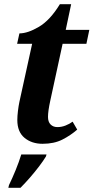

<svg xmlns="http://www.w3.org/2000/svg" viewBox="-20 -679 448 920"><path d="M184 10Q132 10 97.5 -18.5Q63 -47 63 -104Q63 -123 66 -147.5Q69 -172 73 -191L134 -469H62L73 -519Q113 -519 166.5 -550.5Q220 -582 267 -659H321L295 -536H408L394 -469H280L221 -197Q210 -147 210 -119Q210 -95 222.5 -82.5Q235 -70 255 -70Q275 -70 294 -77.5Q313 -85 328 -96L350 -58Q318 -30 278.5 -10Q239 10 184 10ZM23 208Q39 175 55 136Q71 97 82 61H203L200 71Q188 91 167.5 118Q147 145 123.5 172Q100 199 78 221H20Z"/></svg>

Font: Noto Serif SemiCondensed
Style: Bold Italic
Weight: 700
Width: 4
Italic angle: -12°
Designer: Monotype Design Team
Foundry: Monotype Imaging Inc.
Version: Version 2.014